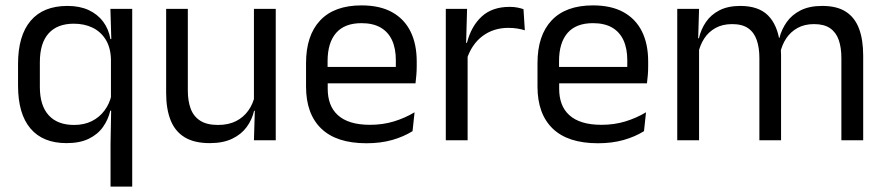

<svg xmlns="http://www.w3.org/2000/svg" viewBox="-20 -521 3285 713"><path d="M227 10.5Q139 10.5 93 -44Q47 -98.5 47 -203V-283.5Q47 -388.5 93.8 -443.8Q140.5 -499 230.5 -499Q275.5 -499 308.8 -483.8Q342 -468.5 362.8 -441Q383.5 -413.5 390 -376H417L392 -301.5Q390.5 -345.5 372 -374.8Q353.5 -404 323.2 -418.5Q293 -433 254 -433Q193 -433 160.5 -397Q128 -361 128 -290V-198Q128 -129 160.8 -93Q193.5 -57 255 -57Q292.5 -57 321 -71.2Q349.5 -85.5 368.2 -110.8Q387 -136 394 -168L412.5 -110H389.5Q382 -77 362.5 -49.5Q343 -22 309.8 -5.8Q276.5 10.5 227 10.5ZM471 172H390.5V13.5L393 -125.5L392 -141.5V-345.5L393.5 -370.5L390 -488H471Z M597 -488H677.5V-184.5Q677.5 -146 688.2 -117.2Q699 -88.5 723.5 -72.8Q748 -57 789.5 -57Q828.5 -57 856.5 -71.2Q884.5 -85.5 902.2 -110.5Q920 -135.5 926.5 -167L941 -109.5H923.5Q916 -76.5 896 -49.2Q876 -22 842.2 -5.8Q808.5 10.5 759 10.5Q701.5 10.5 665.8 -11.2Q630 -33 613.5 -74.8Q597 -116.5 597 -175.5ZM923 -488H1004V0H923L926.5 -117L923 -122Z M1341 11Q1229.5 11 1173 -43.5Q1116.5 -98 1116.5 -199.5V-286.5Q1116.5 -389.5 1169 -445.2Q1221.5 -501 1322.5 -501Q1390.5 -501 1436 -475.8Q1481.5 -450.5 1504.5 -404Q1527.5 -357.5 1527.5 -293V-275Q1527.5 -259 1526.2 -243Q1525 -227 1523 -211.5H1448.5Q1449.5 -235.5 1449.8 -257Q1450 -278.5 1450 -296.5Q1450 -341 1435.8 -371.8Q1421.5 -402.5 1393.2 -418.8Q1365 -435 1322.5 -435Q1259.5 -435 1228 -398.5Q1196.5 -362 1196.5 -294V-247.5L1197 -237.5V-191Q1197 -160.5 1206 -136Q1215 -111.5 1234.2 -93.8Q1253.5 -76 1283.2 -66.8Q1313 -57.5 1354 -57.5Q1401.5 -57.5 1442.5 -70Q1483.5 -82.5 1519.5 -104L1512 -34Q1479.5 -13.5 1436.5 -1.2Q1393.5 11 1341 11ZM1506 -211.5H1159V-272.5H1506Z M1712.5 -298.5 1694 -361 1714 -362Q1730 -424 1769 -459.8Q1808 -495.5 1872.5 -495.5Q1888.5 -495.5 1901.2 -493Q1914 -490.5 1924 -487L1929 -408.5Q1916.5 -412.5 1901.2 -415Q1886 -417.5 1867.5 -417.5Q1812.5 -417.5 1771.8 -387Q1731 -356.5 1712.5 -298.5ZM1716.5 0H1635.5V-488H1714.5L1710.5 -344L1716.5 -338Z M2200.5 11Q2089 11 2032.5 -43.5Q1976 -98 1976 -199.5V-286.5Q1976 -389.5 2028.5 -445.2Q2081 -501 2182 -501Q2250 -501 2295.5 -475.8Q2341 -450.5 2364 -404Q2387 -357.5 2387 -293V-275Q2387 -259 2385.8 -243Q2384.5 -227 2382.5 -211.5H2308Q2309 -235.5 2309.2 -257Q2309.5 -278.5 2309.5 -296.5Q2309.5 -341 2295.2 -371.8Q2281 -402.5 2252.8 -418.8Q2224.5 -435 2182 -435Q2119 -435 2087.5 -398.5Q2056 -362 2056 -294V-247.5L2056.5 -237.5V-191Q2056.5 -160.5 2065.5 -136Q2074.5 -111.5 2093.8 -93.8Q2113 -76 2142.8 -66.8Q2172.5 -57.5 2213.5 -57.5Q2261 -57.5 2302 -70Q2343 -82.5 2379 -104L2371.5 -34Q2339 -13.5 2296 -1.2Q2253 11 2200.5 11ZM2365.5 -211.5H2018.5V-272.5H2365.5Z M3185.5 0H3104.5V-305.5Q3104.5 -344 3094.8 -372.2Q3085 -400.5 3062.8 -416Q3040.5 -431.5 3003 -431.5Q2967.5 -431.5 2941.5 -417Q2915.5 -402.5 2899.5 -378.2Q2883.5 -354 2877 -323L2864.5 -380.5H2874.5Q2882.5 -412 2901.5 -439Q2920.5 -466 2953 -482.5Q2985.5 -499 3033.5 -499Q3088 -499 3121.2 -477.5Q3154.5 -456 3170 -414.8Q3185.5 -373.5 3185.5 -314.5ZM2576 0H2495V-488H2576L2572.5 -371L2576 -366ZM2880.5 0H2800V-305.5Q2800 -344 2790.2 -372.2Q2780.5 -400.5 2758.5 -416Q2736.5 -431.5 2699 -431.5Q2663 -431.5 2637 -417Q2611 -402.5 2595 -377.8Q2579 -353 2572.5 -321.5L2557.5 -379H2575.5Q2583 -412 2601.5 -439.2Q2620 -466.5 2651.8 -482.8Q2683.5 -499 2729 -499Q2796.5 -499 2831.8 -464Q2867 -429 2876 -362Q2878.5 -352 2879.5 -340.2Q2880.5 -328.5 2880.5 -317Z"/></svg>

Font: Anek Devanagari
Style: Regular
Weight: 400
Designer: Kailash Malviya (Devanagari) & Yesha Goshar (Latin)
Foundry: Ek Type
Version: Version 1.003